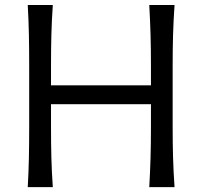

<svg xmlns="http://www.w3.org/2000/svg" viewBox="-20 -770 831 790"><path d="M94.2 0Q97.7 -62.5 98.9 -120.6Q100.1 -178.7 100.1 -248V-499.5Q100.1 -569.8 98.9 -627.9Q97.7 -686 94.2 -749.5H197.3Q192.9 -686 191.4 -627.9Q189.9 -569.8 189.9 -499.5V-418.9H601.1V-499.5Q601.1 -569.8 599.4 -627.9Q597.7 -686 594.2 -749.5H698.2Q693.8 -686 692.1 -627.9Q690.4 -569.8 690.4 -499.5V-248Q690.4 -178.7 692.1 -120.6Q693.8 -62.5 698.2 0H594.2Q597.7 -62.5 599.4 -120.6Q601.1 -178.7 601.1 -248V-341.3H189.9V-248Q189.9 -178.7 191.4 -120.6Q192.9 -62.5 197.3 0Z"/></svg>

Font: Pinar DS4-Regular
Style: Regular
Weight: 400
Designer: Amin Abedi
Version: Version 2.000